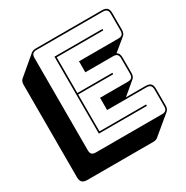

<svg xmlns="http://www.w3.org/2000/svg" viewBox="-189 -889 1132 1167"><g transform="rotate(-30 377.0 -305.5)"><path d="M555 119H91Q67 119 56 108Q45 97 45 73V-575Q45 -588 48.5 -597Q52 -606 59 -612L188 -721Q193 -725 201.5 -727.5Q210 -730 220 -730H684Q708 -730 719 -719Q730 -708 730 -684V-567Q730 -554 726.5 -545Q723 -536 716 -530L630 -459Q640 -454 644.5 -444Q649 -434 649 -418V-311Q649 -298 645.5 -289Q642 -280 635 -274L546 -199H684Q708 -199 719 -188Q730 -177 730 -153V-36Q730 -23 726.5 -14Q723 -5 716 1L586 109Q582 113 573.5 116Q565 119 555 119ZM684 0Q703 0 711.5 -8.5Q720 -17 720 -36V-153Q720 -172 711.5 -180.5Q703 -189 684 -189H408V-275H603Q622 -275 630.5 -283.5Q639 -292 639 -311V-418Q639 -437 630.5 -445.5Q622 -454 603 -454H408V-531H684Q703 -531 711.5 -539.5Q720 -548 720 -567V-684Q720 -703 711.5 -711.5Q703 -720 684 -720H220Q201 -720 192.5 -711.5Q184 -703 184 -684V-36Q184 -17 192.5 -8.5Q201 0 220 0ZM630 -100V-90H293V-630H630V-620H303V-369H549V-359H303V-100Z"/></g></svg>

Font: Bungee Shade
Style: Regular
Weight: 400
Designer: David Jonathan Ross
Foundry: David Jonathan Ross
Version: Version 1.000;PS 1.0;hotconv 1.0.72;makeotf.lib2.5.5900